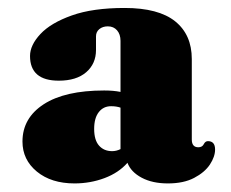

<svg xmlns="http://www.w3.org/2000/svg" viewBox="-20 -734 566 470"><path d="M53.5 -597Q53.5 -623.5 79 -650.8Q104.5 -678 155.8 -696.2Q207 -714.5 285 -714.5Q368 -714.5 408.8 -681.8Q449.5 -649 449.5 -589.5V-392.5Q449.5 -373.5 465.5 -373.5Q475 -373.5 478.8 -381Q482.5 -388.5 489 -388.5Q506.5 -388.5 506.5 -368Q506.5 -350.5 493.8 -331.2Q481 -312 455.2 -298.5Q429.5 -285 391 -285Q353 -285 326.8 -299Q300.5 -313 292 -335.5Q270.5 -311 235.8 -298Q201 -285 162.5 -285Q105.5 -285 70.2 -314Q35 -343 35 -387.5Q35 -445 87 -478.8Q139 -512.5 235 -512.5Q258 -512.5 275 -509V-634Q275 -650 266.5 -659.8Q258 -669.5 244 -669.5Q231.5 -669.5 223.2 -662.8Q215 -656 215 -645V-611.5Q215 -578 191 -557.2Q167 -536.5 124 -536.5Q53.5 -536.5 53.5 -597ZM210.5 -418.5Q210.5 -391 222.5 -377.5Q234.5 -364 254.5 -364Q265 -364 275 -369V-470.5Q265 -474 252 -474Q233 -474 221.8 -459.5Q210.5 -445 210.5 -418.5Z"/></svg>

Font: Fraunces 72pt Soft Black
Style: Regular
Weight: 900
Version: Version 1.000;[b76b70a41]